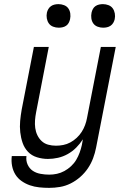

<svg xmlns="http://www.w3.org/2000/svg" viewBox="-20 -897 590 929"><path d="M218 12Q194 12 170 9.5Q146 7 124.5 -0.5Q103 -8 84.5 -21Q66 -34 54.5 -52.5Q43 -71 38.5 -94Q34 -117 37 -142H108Q105 -120 113.5 -101Q122 -82 138 -71Q154 -60 175.5 -56Q197 -52 218 -52Q237 -52 255.5 -56Q274 -60 291.5 -69.5Q309 -79 324 -93Q339 -107 349 -124Q359 -141 365.5 -159Q372 -177 376 -195L381 -223Q367 -201 348.5 -182.5Q330 -164 307.5 -151.5Q285 -139 260.5 -133.5Q236 -128 212 -128Q185 -128 159 -136Q133 -144 115.5 -162.5Q98 -181 89.5 -205.5Q81 -230 78 -257Q75 -284 77.5 -311.5Q80 -339 85 -367L144 -670H216L155 -355Q151 -335 149.5 -315.5Q148 -296 150.5 -277.5Q153 -259 161 -242.5Q169 -226 182 -214Q195 -202 213 -197Q231 -192 251 -192Q268 -192 286 -195.5Q304 -199 320.5 -208Q337 -217 351 -230Q365 -243 375 -258.5Q385 -274 391.5 -291.5Q398 -309 401 -326L468 -670H540L445 -183Q440 -157 430.5 -131.5Q421 -106 405.5 -83Q390 -60 368.5 -41Q347 -22 322 -9.5Q297 3 270.5 7.5Q244 12 218 12ZM479 -763Q465 -763 452 -768Q439 -773 431.5 -783.5Q424 -794 422 -808Q420 -822 423 -836Q425 -845 429.5 -853.5Q434 -862 442 -867.5Q450 -873 459.5 -875Q469 -877 478 -877Q492 -877 505 -872Q518 -867 525.5 -856.5Q533 -846 535.5 -832Q538 -818 535 -804Q533 -795 528 -786.5Q523 -778 515 -772.5Q507 -767 497.5 -765Q488 -763 479 -763ZM264 -763Q250 -763 237 -768Q224 -773 216.5 -783.5Q209 -794 206.5 -808Q204 -822 207 -836Q209 -845 214 -853.5Q219 -862 227 -867.5Q235 -873 244.5 -875Q254 -877 263 -877Q277 -877 290 -872Q303 -867 310.5 -856.5Q318 -846 320 -832Q322 -818 319 -804Q317 -795 312.5 -786.5Q308 -778 300 -772.5Q292 -767 282.5 -765Q273 -763 264 -763Z"/></svg>

Font: Lode Term
Style: Italic
Weight: 400
Italic angle: -11°
Monospace: yes
Designer: Belleve Invis
Foundry: Belleve Invis
Version: Version 29.2.0